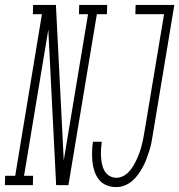

<svg xmlns="http://www.w3.org/2000/svg" viewBox="-84 -755 731 783"><path d="M-64 0 -63 -38H-22L87 -697H50L51 -735H144L176 -101L275 -697H238L239 -735H353L352 -697H311L195 0H145L113 -634L14 -38H51L50 0ZM390 8Q369 8 350.5 0.5Q332 -7 320 -22Q308 -37 301.5 -56Q295 -75 293 -95Q291 -115 291.5 -136Q292 -157 295 -177H331Q329 -162 328 -146.5Q327 -131 328 -115.5Q329 -100 332 -85.5Q335 -71 342 -58.5Q349 -46 362 -38Q375 -30 391 -30Q405 -30 418.5 -37Q432 -44 442.5 -55.5Q453 -67 460.5 -80Q468 -93 474 -106Q480 -119 485 -133Q490 -147 493.5 -161Q497 -175 500 -189Q503 -203 505 -217L585 -697H468L469 -735H627L540 -211Q537 -193 534 -176Q531 -159 525.5 -142Q520 -125 514 -108.5Q508 -92 499.5 -76Q491 -60 480 -44.5Q469 -29 455 -17Q441 -5 424 1.5Q407 8 390 8Z"/></svg>

Font: Iosevka Slab XLtExObl
Style: Regular
Weight: 200
Width: 7
Italic angle: -9°
Monospace: yes
Designer: Belleve Invis
Foundry: Belleve Invis
Version: Version 11.1.1; ttfautohint (v1.8.3)